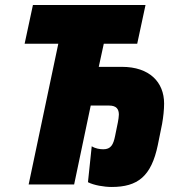

<svg xmlns="http://www.w3.org/2000/svg" viewBox="-20 -734 721 764"><path d="M424 10C528 10 582 -32 608 -157L625 -241C630 -269 633 -298 633 -322C633 -407 575 -468 465 -468H373L393 -560H526L559 -714H111L78 -560H212L94 0H275L341 -314H414C444 -314 453 -299 453 -278C453 -271 451 -257 449 -247L438 -193C431 -158 421 -140 391 -140C377 -140 359 -143 345 -152L330 -9C353 3 394 10 424 10Z"/></svg>

Font: Noto Sans UI SemiCondensed Black
Style: Italic
Weight: 900
Width: 4
Italic angle: -372°
Designer: Monotype Design Team
Foundry: Monotype Imaging Inc.
Version: Version 1.901